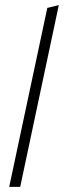

<svg xmlns="http://www.w3.org/2000/svg" viewBox="-20 -731 250 751"><path d="M16 0 165 -700 210 -711 59 0Z"/></svg>

Font: Red Hat Display VF
Style: Italic
Weight: 300
Italic angle: -12°
Designer: Pentagram, MCKL
Foundry: Pentagram, MCKL
Version: Version 1.023